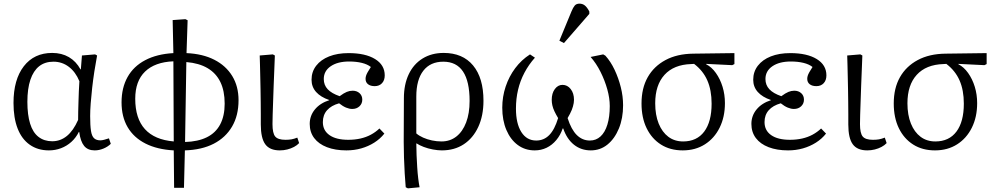

<svg xmlns="http://www.w3.org/2000/svg" viewBox="-20 -810 5468 1052"><path d="M248 14Q187 14 143 -17Q99 -48 76.5 -106Q54 -164 54 -246Q54 -374 110.5 -447Q167 -520 266 -520Q318 -520 357.5 -497Q397 -474 421 -430H423L429 -506L501 -512L512 -506Q504 -464 497 -418.5Q490 -373 485 -328.5Q480 -284 477 -244.5Q474 -205 474 -174Q474 -122 478.5 -93Q483 -64 495.5 -52.5Q508 -41 530 -41Q538 -41 550 -44Q562 -47 577 -52L587 -22Q571 -6 547 4Q523 14 499 14Q461 14 441 -10.5Q421 -35 414 -87H412Q396 -55 371 -32.5Q346 -10 314.5 2Q283 14 248 14ZM266 -36Q311 -36 346.5 -65Q382 -94 408 -153Q408 -173 408.5 -198Q409 -223 410 -252Q411 -281 412 -310Q413 -339 415 -365Q394 -416 357 -444Q320 -472 273 -472Q226 -472 194.5 -447Q163 -422 146.5 -373Q130 -324 130 -252Q130 -181 145 -132.5Q160 -84 191 -60Q222 -36 266 -36Z M934 219 932 14Q841 9 777 -23.5Q713 -56 679.5 -113Q646 -170 646 -249Q646 -329 679 -388Q712 -447 776 -480.5Q840 -514 930 -519L926 -700L996 -705L1008 -699L1002 -519Q1091 -515 1154.5 -482.5Q1218 -450 1252.5 -393.5Q1287 -337 1287 -261Q1287 -177 1251.5 -116.5Q1216 -56 1151 -22.5Q1086 11 993 14L988 219ZM932 -35 930 -474Q829 -470 775 -418Q721 -366 721 -269Q721 -161 774 -102.5Q827 -44 932 -35ZM994 -32Q1065 -34 1113.5 -58Q1162 -82 1186.5 -128.5Q1211 -175 1211 -242Q1211 -312 1187.5 -360.5Q1164 -409 1117.5 -436.5Q1071 -464 1001 -470Z M1513 14Q1458 14 1433.5 -19.5Q1409 -53 1409 -128Q1409 -153 1409 -184Q1409 -215 1408.5 -250Q1408 -285 1407.5 -320.5Q1407 -356 1406 -390.5Q1405 -425 1404.5 -455Q1404 -485 1403 -506L1475 -512L1486 -506Q1485 -472 1483 -429.5Q1481 -387 1479.5 -342Q1478 -297 1476.5 -255.5Q1475 -214 1474 -181Q1473 -148 1473 -130Q1473 -80 1488 -62Q1503 -44 1544 -44Q1563 -44 1577 -46.5Q1591 -49 1609 -56L1619 -26Q1608 -14 1591 -5Q1574 4 1554 9Q1534 14 1513 14Z M1878 14Q1817 14 1771.5 -3.5Q1726 -21 1701.5 -53.5Q1677 -86 1677 -131Q1677 -176 1705.5 -210.5Q1734 -245 1784 -261V-262Q1737 -278 1712 -306Q1687 -334 1687 -373Q1687 -417 1712.5 -450Q1738 -483 1783.5 -501Q1829 -519 1890 -519Q1982 -519 2035 -486.5Q2088 -454 2088 -397Q2088 -370 2073 -354Q2058 -338 2033 -338Q2010 -338 1996.5 -348.5Q1983 -359 1983 -378Q1983 -386 1985.5 -394.5Q1988 -403 1994.5 -414.5Q2001 -426 2012 -443Q1993 -458 1962.5 -465.5Q1932 -473 1893 -473Q1830 -473 1792 -447Q1754 -421 1754 -377Q1754 -344 1775.5 -321Q1797 -298 1841 -283Q1864 -300 1880 -306.5Q1896 -313 1912 -313Q1935 -313 1950 -299.5Q1965 -286 1965 -264Q1965 -242 1949.5 -227.5Q1934 -213 1910 -213Q1894 -213 1876 -220.5Q1858 -228 1838 -244Q1795 -232 1772 -206Q1749 -180 1749 -141Q1749 -95 1785.5 -69.5Q1822 -44 1888 -44Q1924 -44 1955 -51Q1986 -58 2012 -72Q2038 -86 2059 -106L2086 -78Q2063 -49 2030.5 -28.5Q1998 -8 1959.5 3Q1921 14 1878 14Z M2215 222 2203 216Q2200 184 2197.5 141Q2195 98 2193.5 52.5Q2192 7 2192 -32L2193 -272Q2193 -347 2219.5 -403Q2246 -459 2295.5 -489.5Q2345 -520 2411 -520Q2515 -520 2572 -451.5Q2629 -383 2629 -258Q2629 -176 2600.5 -114.5Q2572 -53 2521 -19.5Q2470 14 2401 14Q2379 14 2352 9Q2325 4 2301.5 -5Q2278 -14 2263 -24H2261Q2261 7 2262.5 40Q2264 73 2266 106Q2268 139 2271.5 167.5Q2275 196 2279 216ZM2399 -35Q2446 -35 2480.5 -62Q2515 -89 2534 -139Q2553 -189 2553 -257Q2553 -364 2517 -418Q2481 -472 2409 -472Q2338 -472 2299.5 -422.5Q2261 -373 2261 -281V-79Q2276 -66 2298.5 -56Q2321 -46 2347 -40.5Q2373 -35 2399 -35Z M2910 14Q2857 14 2817 -15.5Q2777 -45 2754.5 -98Q2732 -151 2732 -220Q2732 -280 2750.5 -335.5Q2769 -391 2803 -436.5Q2837 -482 2884 -512L2911 -494Q2877 -456 2853.5 -411.5Q2830 -367 2818.5 -318Q2807 -269 2807 -215Q2807 -133 2836.5 -86.5Q2866 -40 2918 -40Q2960 -40 2989.5 -70Q3019 -100 3038 -163Q3026 -183 3018 -200Q3010 -217 3006.5 -232.5Q3003 -248 3003 -263Q3003 -299 3020 -322Q3037 -345 3062 -345Q3089 -345 3107 -322Q3125 -299 3125 -263Q3125 -254 3123.5 -245.5Q3122 -237 3119.5 -227.5Q3117 -218 3113 -208Q3109 -198 3103 -186.5Q3097 -175 3090 -163Q3110 -100 3140.5 -70Q3171 -40 3212 -40Q3246 -40 3270.5 -62.5Q3295 -85 3308 -127.5Q3321 -170 3321 -229Q3321 -272 3307.5 -320.5Q3294 -369 3270.5 -416Q3247 -463 3216 -498L3285 -512L3297 -505Q3326 -473 3347.5 -427.5Q3369 -382 3381.5 -332Q3394 -282 3394 -233Q3394 -162 3371 -106Q3348 -50 3308.5 -18Q3269 14 3217 14Q3164 14 3125 -17Q3086 -48 3066 -106H3063Q3051 -70 3028 -42.5Q3005 -15 2975 -0.5Q2945 14 2910 14ZM3070 -574 3045 -587 3111 -747Q3120 -769 3129 -779.5Q3138 -790 3155 -790Q3172 -790 3184.5 -780Q3197 -770 3209 -747V-734Z M3721 14Q3652 14 3601.5 -18Q3551 -50 3523 -107.5Q3495 -165 3495 -243Q3495 -327 3529 -387Q3563 -447 3626.5 -481Q3690 -515 3778 -516L4004 -519V-459L3992 -453L3849 -460V-458Q3879 -443 3902.5 -410Q3926 -377 3939 -334.5Q3952 -292 3952 -245Q3952 -169 3923 -110.5Q3894 -52 3842 -19Q3790 14 3721 14ZM3723 -35Q3798 -35 3838.5 -89Q3879 -143 3879 -242Q3879 -316 3855.5 -369.5Q3832 -423 3783 -460L3767 -459Q3672 -456 3621 -400Q3570 -344 3570 -244Q3570 -180 3589 -133Q3608 -86 3642 -60.5Q3676 -35 3723 -35Z M4298 14Q4237 14 4191.5 -3.5Q4146 -21 4121.5 -53.5Q4097 -86 4097 -131Q4097 -176 4125.5 -210.5Q4154 -245 4204 -261V-262Q4157 -278 4132 -306Q4107 -334 4107 -373Q4107 -417 4132.5 -450Q4158 -483 4203.5 -501Q4249 -519 4310 -519Q4402 -519 4455 -486.5Q4508 -454 4508 -397Q4508 -370 4493 -354Q4478 -338 4453 -338Q4430 -338 4416.5 -348.5Q4403 -359 4403 -378Q4403 -386 4405.5 -394.5Q4408 -403 4414.5 -414.5Q4421 -426 4432 -443Q4413 -458 4382.5 -465.5Q4352 -473 4313 -473Q4250 -473 4212 -447Q4174 -421 4174 -377Q4174 -344 4195.5 -321Q4217 -298 4261 -283Q4284 -300 4300 -306.5Q4316 -313 4332 -313Q4355 -313 4370 -299.5Q4385 -286 4385 -264Q4385 -242 4369.5 -227.5Q4354 -213 4330 -213Q4314 -213 4296 -220.5Q4278 -228 4258 -244Q4215 -232 4192 -206Q4169 -180 4169 -141Q4169 -95 4205.5 -69.5Q4242 -44 4308 -44Q4344 -44 4375 -51Q4406 -58 4432 -72Q4458 -86 4479 -106L4506 -78Q4483 -49 4450.5 -28.5Q4418 -8 4379.5 3Q4341 14 4298 14Z M4732 14Q4677 14 4652.5 -19.5Q4628 -53 4628 -128Q4628 -153 4628 -184Q4628 -215 4627.5 -250Q4627 -285 4626.5 -320.5Q4626 -356 4625 -390.5Q4624 -425 4623.5 -455Q4623 -485 4622 -506L4694 -512L4705 -506Q4704 -472 4702 -429.5Q4700 -387 4698.5 -342Q4697 -297 4695.5 -255.5Q4694 -214 4693 -181Q4692 -148 4692 -130Q4692 -80 4707 -62Q4722 -44 4763 -44Q4782 -44 4796 -46.5Q4810 -49 4828 -56L4838 -26Q4827 -14 4810 -5Q4793 4 4773 9Q4753 14 4732 14Z M5103 14Q5034 14 4983.5 -18Q4933 -50 4905 -107.5Q4877 -165 4877 -243Q4877 -327 4911 -387Q4945 -447 5008.5 -481Q5072 -515 5160 -516L5386 -519V-459L5374 -453L5231 -460V-458Q5261 -443 5284.5 -410Q5308 -377 5321 -334.5Q5334 -292 5334 -245Q5334 -169 5305 -110.5Q5276 -52 5224 -19Q5172 14 5103 14ZM5105 -35Q5180 -35 5220.5 -89Q5261 -143 5261 -242Q5261 -316 5237.5 -369.5Q5214 -423 5165 -460L5149 -459Q5054 -456 5003 -400Q4952 -344 4952 -244Q4952 -180 4971 -133Q4990 -86 5024 -60.5Q5058 -35 5105 -35Z"/></svg>

Font: Literata 18pt Light
Style: Regular
Weight: 300
Designer: Latin by Veronika Burian and Jose Scaglione. Greek by Irene Vlachou. Cyrillic by Vera Evstafieva.
Foundry: TypeTogether
Version: Version 3.103;gftools[0.9.29]